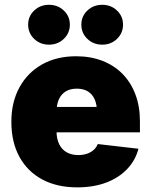

<svg xmlns="http://www.w3.org/2000/svg" viewBox="-20 -786 641 816"><path d="M308.1 10.3Q222.2 10.3 159.4 -23.4Q96.7 -57.1 62.5 -119.6Q28.3 -182.1 28.3 -268.6Q28.3 -351.6 62.5 -414.3Q96.7 -477.1 158.4 -512Q220.2 -546.9 303.7 -546.9Q364.7 -546.9 414.8 -527.6Q464.8 -508.3 500.5 -472.2Q536.1 -436 555.4 -385Q574.7 -334 574.7 -270.5V-223.6H88.4V-331.5H483.4L392.1 -310.1Q392.1 -341.8 382.3 -363.8Q372.6 -385.7 353.5 -397.5Q334.5 -409.2 306.2 -409.2Q278.3 -409.2 259.3 -397.5Q240.2 -385.7 230.2 -363.8Q220.2 -341.8 220.2 -310.1V-230Q220.2 -195.8 231.7 -172.9Q243.2 -149.9 263.9 -138.4Q284.7 -127 313 -127Q333 -127 349.6 -132.6Q366.2 -138.2 377.9 -148.7Q389.6 -159.2 395.5 -173.8L568.4 -153.8Q555.7 -104.5 520.3 -67.4Q484.9 -30.3 431.2 -10Q377.4 10.3 308.1 10.3ZM414.6 -596.2Q377 -596.2 351.3 -620.8Q325.7 -645.5 325.7 -681.2Q325.7 -716.8 351.3 -741.2Q377 -765.6 414.6 -765.6Q451.7 -765.6 477.3 -741.2Q502.9 -716.8 502.9 -681.2Q502.9 -645.5 477.3 -620.8Q451.7 -596.2 414.6 -596.2ZM188 -596.2Q150.9 -596.2 125.2 -620.8Q99.6 -645.5 99.6 -681.2Q99.6 -716.8 125.2 -741.2Q150.9 -765.6 188 -765.6Q225.6 -765.6 251.2 -741.2Q276.9 -716.8 276.9 -681.2Q276.9 -645.5 251.2 -620.8Q225.6 -596.2 188 -596.2Z"/></svg>

Font: Inter 18pt Black
Style: Regular
Weight: 900
Designer: Rasmus Andersson
Foundry: rsms
Version: Version 4.001;git-66647c0bb